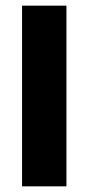

<svg xmlns="http://www.w3.org/2000/svg" viewBox="-20 -659 313 679"><path d="M215 0H58V-639H215Z"/></svg>

Font: Anek Telugu Medium
Style: Bold
Weight: 700
Version: Version 1.003